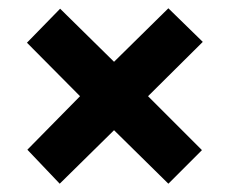

<svg xmlns="http://www.w3.org/2000/svg" viewBox="-20 -585 553 463"><path d="M386 -565 469 -484 337 -353 467 -223 386 -142 255 -271 124 -142 46 -224 173 -353 45 -482 125 -564 255 -436Z"/></svg>

Font: Noto Sans Arabic Cond ExtBd
Style: Regular
Weight: 800
Width: 3
Designer: Monotype Design Team, Nadine Chahine, Nizar Qandah and Khaled Hosny
Foundry: Monotype Imaging Inc.
Version: Version 2.012; ttfautohint (v1.8.4.7-5d5b)